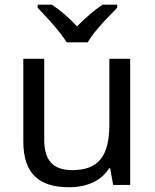

<svg xmlns="http://www.w3.org/2000/svg" viewBox="-20 -786 658 816"><path d="M140.1 -752.9C202.6 -688 243.7 -639.2 263.2 -606H353C369.6 -637.2 411.1 -686 478 -752.9V-766.1H416C384.3 -745.6 348.1 -714.8 307.1 -673.8C272.9 -711.4 237.3 -742.2 200.2 -766.1H140.1ZM79.1 -536.1V-185.1C79.1 -48.8 145 9.8 273.9 9.8C351.6 9.8 412.1 -19.5 443.8 -70.8H448.2L460.9 0H533.2V-536.1H444.8V-256.8C444.8 -120.6 397 -63 287.1 -63C205.6 -63 168 -104.5 168 -190.9V-536.1Z"/></svg>

Font: Noto Reveo Sans
Style: Regular
Weight: 400
Designer: Monotype Design team
Foundry: Monotype Imaging Inc.
Version: Version 1.04